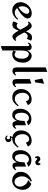

<svg xmlns="http://www.w3.org/2000/svg" viewBox="1904 -2870 1284 5133"><g transform="rotate(90 2546.5 -303.0)"><path d="M472 -394Q472 -349 423.5 -293.5Q375 -238 308.5 -190.5Q242 -143 195 -122Q237 -55 318 -55Q363 -55 408.5 -80.5Q454 -106 486 -148L506 -124Q454 -59 396.5 -23.5Q339 12 260 12Q196 12 145.5 -17Q95 -46 66.5 -96.5Q38 -147 38 -210Q38 -286 79.5 -355.5Q121 -425 190 -467Q259 -509 336 -509Q394 -509 433 -479.5Q472 -450 472 -394ZM147 -257Q147 -197 173 -154Q210 -175 251.5 -212.5Q293 -250 321 -293Q349 -336 349 -371Q349 -406 330.5 -425Q312 -444 279 -444Q241 -444 211 -416.5Q181 -389 164 -346Q147 -303 147 -257Z M1074 -73Q1053 -41 1020 -16.5Q987 8 956 8Q917 8 879 -36Q841 -80 798 -159Q772 -80 735.5 -36Q699 8 635 8Q584 8 550 -23L600 -135Q613 -123 631.5 -114.5Q650 -106 666 -106Q704 -106 729 -132.5Q754 -159 773 -207L761 -230Q708 -330 675 -377Q642 -424 608 -424Q588 -424 569 -408L553 -428Q575 -461 608 -485Q641 -509 674 -509Q711 -509 747 -468.5Q783 -428 822 -356Q848 -432 884.5 -474.5Q921 -517 984 -517Q1033 -517 1066 -487L1016 -375Q1002 -387 984.5 -395Q967 -403 951 -403Q914 -403 889.5 -378.5Q865 -354 847 -309L862 -279Q899 -209 921.5 -170Q944 -131 969.5 -104Q995 -77 1020 -77Q1030 -77 1038 -81Q1046 -85 1058 -93Z M1655 -283Q1655 -194 1626.5 -127.5Q1598 -61 1545.5 -25Q1493 11 1423 11Q1378 11 1331 -14L1362 -91Q1394 -52 1447 -52Q1493 -52 1521 -106.5Q1549 -161 1549 -249Q1549 -330 1514 -380.5Q1479 -431 1424 -431Q1378 -431 1353 -375.5Q1328 -320 1328 -219V277L1211 319V-404Q1211 -421 1203.5 -431.5Q1196 -442 1184 -442Q1165 -442 1134 -405L1116 -423Q1133 -460 1165.5 -484Q1198 -508 1232 -508Q1280 -508 1303.5 -480.5Q1327 -453 1327 -395H1332Q1352 -446 1389 -477Q1426 -508 1468 -508Q1520 -508 1562.5 -478Q1605 -448 1630 -396.5Q1655 -345 1655 -283Z M1901 -92Q1901 -79 1907.5 -69Q1914 -59 1928 -59Q1942 -59 1956.5 -70Q1971 -81 1980 -94L1998 -75Q1981 -41 1948.5 -17Q1916 7 1879 7Q1782 7 1782 -98V-882L1901 -925Z M2183 -605 2120 -585 2079 -794 2218 -841ZM2215 -92Q2215 -77 2222 -68Q2229 -59 2241 -59Q2266 -59 2292 -94L2310 -75Q2288 -35 2253.5 -14Q2219 7 2185 7Q2094 7 2094 -98V-458L2215 -500Z M2791 -408 2687 -352Q2677 -394 2651 -417.5Q2625 -441 2595 -441Q2555 -441 2524 -416.5Q2493 -392 2476.5 -353Q2460 -314 2460 -271Q2460 -204 2481 -155Q2502 -106 2538.5 -80.5Q2575 -55 2621 -55Q2713 -55 2798 -160L2821 -140Q2771 -67 2714.5 -27.5Q2658 12 2580 12Q2517 12 2467 -17.5Q2417 -47 2388.5 -100.5Q2360 -154 2360 -224Q2360 -301 2394 -365.5Q2428 -430 2492.5 -468Q2557 -506 2644 -506Q2690 -506 2729.5 -482Q2769 -458 2791 -408Z M3327 -414 3230 -374Q3216 -400 3191 -417Q3166 -434 3138 -434Q3071 -434 3032 -378Q2993 -322 2993 -238Q2993 -161 3016 -111.5Q3039 -62 3089 -62Q3159 -62 3185 -127.5Q3211 -193 3211 -270V-314L3328 -356V-96Q3328 -82 3334.5 -71.5Q3341 -61 3354 -61Q3379 -61 3405 -96L3424 -77Q3409 -42 3376.5 -17.5Q3344 7 3307 7Q3259 7 3237 -25.5Q3215 -58 3215 -109H3211Q3187 -55 3147 -21.5Q3107 12 3054 12Q2974 12 2930.5 -46.5Q2887 -105 2887 -199Q2887 -279 2921.5 -348Q2956 -417 3018.5 -458.5Q3081 -500 3161 -500Q3214 -500 3259.5 -479Q3305 -458 3327 -414Z M3677 12 3658 45Q3679 37 3697 37Q3732 37 3755 58Q3778 79 3778 117Q3778 154 3750 177.5Q3722 201 3685 201Q3659 201 3635 187Q3611 173 3598 151L3620 135Q3640 161 3663 161Q3682 161 3692.5 148Q3703 135 3703 117Q3703 98 3691 85Q3679 72 3661 72Q3645 72 3632 81L3613 66L3646 9Q3565 -5 3515.5 -67.5Q3466 -130 3466 -224Q3466 -301 3500 -365.5Q3534 -430 3598.5 -468Q3663 -506 3750 -506Q3796 -506 3835.5 -482Q3875 -458 3897 -408L3793 -352Q3783 -394 3757 -417.5Q3731 -441 3701 -441Q3661 -441 3630 -416.5Q3599 -392 3582.5 -353Q3566 -314 3566 -271Q3566 -204 3587 -155Q3608 -106 3644.5 -80.5Q3681 -55 3727 -55Q3819 -55 3904 -160L3927 -140Q3877 -67 3820.5 -27.5Q3764 12 3686 12Z M4433 -414 4336 -374Q4322 -400 4297 -417Q4272 -434 4244 -434Q4177 -434 4138 -378Q4099 -322 4099 -238Q4099 -161 4122 -111.5Q4145 -62 4195 -62Q4265 -62 4291 -127.5Q4317 -193 4317 -270V-314L4434 -356V-96Q4434 -82 4440.5 -71.5Q4447 -61 4460 -61Q4485 -61 4511 -96L4530 -77Q4515 -42 4482.5 -17.5Q4450 7 4413 7Q4365 7 4343 -25.5Q4321 -58 4321 -109H4317Q4293 -55 4253 -21.5Q4213 12 4160 12Q4080 12 4036.5 -46.5Q3993 -105 3993 -199Q3993 -279 4027.5 -348Q4062 -417 4124.5 -458.5Q4187 -500 4267 -500Q4320 -500 4365.5 -479Q4411 -458 4433 -414ZM4396 -681Q4396 -648 4375 -626Q4354 -604 4319 -604Q4298 -604 4284 -613Q4270 -622 4256 -637Q4246 -647 4238.5 -652Q4231 -657 4223 -657Q4205 -657 4205 -633Q4205 -620 4212 -609L4179 -596Q4154 -625 4154 -661Q4154 -694 4174.5 -716Q4195 -738 4230 -738Q4251 -738 4265 -729Q4279 -720 4293 -705Q4303 -695 4310.5 -690Q4318 -685 4326 -685Q4335 -685 4340 -691Q4345 -697 4345 -708Q4345 -721 4337 -732L4371 -745Q4396 -717 4396 -681Z M4835 -488Q4769 -441 4731.5 -381.5Q4694 -322 4694 -242Q4694 -198 4711 -153Q4728 -108 4761 -78.5Q4794 -49 4840 -49Q4898 -49 4933.5 -91Q4969 -133 4969 -195Q4969 -242 4944.5 -290.5Q4920 -339 4879 -372.5Q4838 -406 4791 -410Q4812 -433 4836.5 -452Q4861 -471 4898 -498Q4970 -474 5012.5 -409Q5055 -344 5055 -266Q5055 -197 5024.5 -132Q4994 -67 4936.5 -26.5Q4879 14 4803 14Q4740 14 4687.5 -15.5Q4635 -45 4604 -96.5Q4573 -148 4573 -210Q4573 -317 4640.5 -398Q4708 -479 4816 -511Z"/></g></svg>

Font: Amita
Style: Bold
Weight: 700
Designer: Eduardo Rodriguez Tunni, Modular Infotech, Brian J. Bonislawsky
Foundry: Eduardo Rodriguez Tunni, Modular Infotech, Brian J. Bonislawsky
Version: Version 1.003